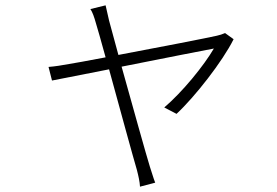

<svg xmlns="http://www.w3.org/2000/svg" viewBox="-20 -618 1040 720"><path d="M824 -494C815 -490 803 -486 793 -484C763 -477 574 -440 424 -412C407 -474 394 -523 389 -541C383 -566 379 -585 376 -598L319 -584C327 -572 333 -555 340 -530C345 -514 359 -465 376 -403C307 -390 254 -380 239 -378C211 -373 188 -369 162 -367L175 -316L389 -358C429 -212 481 -22 493 18C499 41 504 63 505 82L562 67C555 50 549 27 542 7C530 -31 477 -221 436 -368C591 -399 760 -432 782 -436C744 -371 664 -273 596 -215L642 -191C710 -254 815 -388 856 -471Z"/></svg>

Font: Noto Sans CJK JP Light
Style: Regular
Weight: 300
Designer: Ryoko NISHIZUKA (kana & ideographs); Paul D. Hunt (Latin, Greek & Cyrillic); Wenlong ZHANG (bopomofo); Sandoll Communica
Foundry: Adobe Systems Incorporated
Version: Version 1.004;PS 1.004;hotconv 1.0.82;makeotf.lib2.5.63406